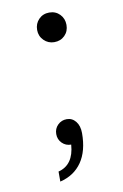

<svg xmlns="http://www.w3.org/2000/svg" viewBox="-79 -586 496 773"><g transform="rotate(-10 168.5 -200.0)"><path d="M118 -478Q118 -504 135 -521.5Q152 -539 178 -539Q204 -539 221 -521.5Q238 -504 238 -478Q238 -452 221 -435Q204 -418 178 -418Q153 -418 135.5 -435.5Q118 -453 118 -478ZM104 98Q167 82 173 0Q151 0 136 -15Q121 -30 121 -52Q121 -74 136 -89Q151 -104 173 -104Q195 -104 209.5 -86Q224 -68 224 -38Q224 35 193 80Q162 125 104 139Z"/></g></svg>

Font: Evergrow Sans 
Style: Medium
Weight: 500
Foundry: 10Web
Version: Version 1.000